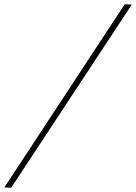

<svg xmlns="http://www.w3.org/2000/svg" viewBox="-59 -720 631 890"><path d="M519 -700 -39 149 -7 150 552 -699Z"/></svg>

Font: Jost* 200 Thin Italic
Style: Italic
Weight: 200
Italic angle: -10°
Version: Version 3.200; ttfautohint (v0.97) -l 8 -r 50 -G 200 -x 14 -